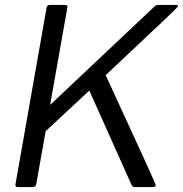

<svg xmlns="http://www.w3.org/2000/svg" viewBox="-20 -754 738 774"><path d="M597 0H522Q515 0 511 -7L340 -389L164 -225L126 -11Q124 -1 113 0H51Q42 0 42 -9L168 -724Q169 -733 180 -734H242Q252 -734 252 -726L182 -331L604 -729Q610 -734 617 -734H690Q698 -734 698 -728Q698 -725 406 -451Q608 -13 608 -8Q607 0 597 0Z"/></svg>

Font: YamahaIndonesia935. App
Style: Italic
Weight: 400
Italic angle: -10°
Designer: Dalton Maag Ltd
Foundry: Dalton Maag Ltd
Version: Version 1.002; January 01, 2024; Regular/Italic